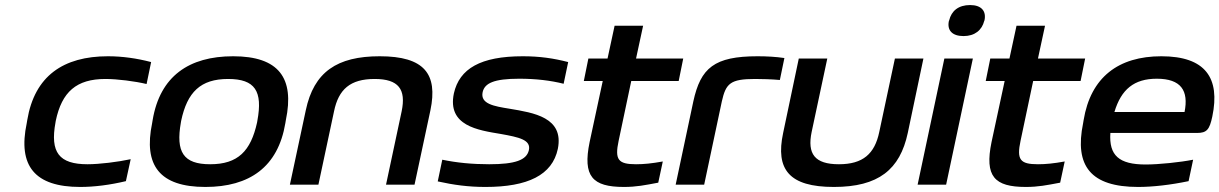

<svg xmlns="http://www.w3.org/2000/svg" viewBox="-20 -732 4833 761"><path d="M88 -256 86 -244C50 -74 118 9 298 9C354 9 416 1 479 -14L498 -101C447 -90 374 -81 327 -81C214 -81 178 -128 200 -247L201 -253C225 -368 283 -419 398 -419C445 -419 515 -410 561 -399L579 -486C522 -501 464 -509 408 -509C231 -509 117 -431 88 -256Z M585 -256 583 -244C548 -76 613 9 794 9C969 9 1082 -70 1111 -244L1113 -256C1148 -423 1085 -509 904 -509C729 -509 614 -430 585 -256ZM697 -247 698 -253C722 -367 775 -419 884 -419C991 -419 1022 -371 1000 -253L999 -247C974 -133 923 -81 813 -81C707 -81 676 -129 697 -247Z M1192 -295 1129 0H1242L1304 -291C1322 -378 1368 -419 1465 -419C1560 -419 1590 -378 1572 -291L1510 0H1623L1686 -295C1716 -439 1662 -509 1485 -509C1316 -509 1224 -447 1192 -295Z M1965 -201C2037 -188 2086 -178 2076 -136C2067 -98 2023 -81 1919 -81C1852 -81 1790 -87 1733 -99L1715 -13C1778 1 1836 9 1904 9C2072 9 2169 -38 2191 -142C2216 -267 2095 -285 2000 -301C1938 -311 1883 -320 1893 -367C1901 -402 1937 -420 2038 -420C2104 -420 2162 -413 2214 -400L2232 -486C2174 -501 2119 -509 2052 -509C1885 -509 1801 -460 1779 -362C1752 -233 1875 -216 1965 -201Z M2501 -81C2430 -81 2416 -99 2432 -174L2482 -411H2670L2688 -500H2501L2529 -630H2416L2388 -500H2312L2294 -411H2369L2317 -169C2289 -33 2328 9 2453 9C2502 9 2536 2 2589 -8L2607 -92C2563 -84 2531 -81 2501 -81Z M2973 -419C2997 -419 3038 -418 3071 -415L3089 -502C3055 -507 3019 -509 2983 -509C2811 -509 2757 -463 2728 -330L2658 0H2771L2841 -330C2857 -401 2874 -419 2973 -419Z M3084 -205C3053 -60 3108 9 3285 9C3462 9 3547 -60 3578 -205L3640 -500H3527L3465 -209C3447 -122 3400 -81 3305 -81C3209 -81 3179 -122 3197 -209L3259 -500H3146Z M3723 -500 3617 0H3730L3836 -500ZM3741 -649C3733 -612 3754 -589 3799 -589C3844 -589 3872 -613 3881 -649L3882 -651C3890 -688 3870 -712 3825 -712C3779 -712 3751 -689 3742 -651Z M4094 -81C4023 -81 4009 -99 4025 -174L4075 -411H4263L4281 -500H4094L4122 -630H4009L3981 -500H3905L3887 -411H3962L3910 -169C3882 -33 3921 9 4046 9C4095 9 4129 2 4182 -8L4200 -92C4156 -84 4124 -81 4094 -81Z M4785 -270C4817 -423 4758 -509 4583 -509C4413 -509 4303 -426 4275 -256L4273 -244C4238 -74 4303 9 4491 9C4549 9 4619 1 4691 -14L4709 -99C4659 -89 4573 -80 4521 -80C4415 -80 4375 -116 4381 -205H4724C4763 -205 4774 -218 4785 -270ZM4397 -288C4424 -378 4475 -420 4565 -420C4661 -420 4692 -373 4675 -288Z"/></svg>

Font: LT Wave Medium
Style: Italic
Weight: 500
Designer: Daniel Lyons
Version: Version 2.5 (Glyphs App)